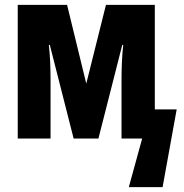

<svg xmlns="http://www.w3.org/2000/svg" viewBox="-20 -570 756 790"><path d="M707 -120 649 200H510L565 0H480V-240Q480 -276 481.5 -312Q483 -348 487 -385H483L385 0H283L185 -385H181Q185 -349 186.5 -313Q188 -277 188 -241V0H53V-550H256L335 -226L416 -550H617V-120Z"/></svg>

Font: Noto Sans ExtraCondensed ExtraBold
Style: Regular
Weight: 800
Width: 2
Designer: Monotype Design Team
Foundry: Monotype Imaging Inc.
Version: Version 2.013; ttfautohint (v1.8.4.7-5d5b)